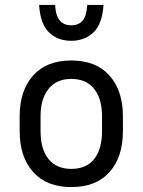

<svg xmlns="http://www.w3.org/2000/svg" viewBox="-20 -751 581 781"><path d="M480 -278V-218Q480 -112 425.5 -51Q371 10 270 10Q170 10 115 -51Q60 -112 60 -218V-278Q60 -382 114.5 -443.5Q169 -505 270 -505Q371 -505 425.5 -443.5Q480 -382 480 -278ZM395 -278Q395 -349 363 -389.5Q331 -430 270 -430Q210 -430 177.5 -389.5Q145 -349 145 -278V-218Q145 -144 177.5 -104Q210 -64 270 -64Q331 -64 363 -104Q395 -144 395 -218ZM270 -648Q299 -648 315.5 -666.5Q332 -685 335 -731H401Q396 -653 360 -619Q324 -585 270 -585Q215 -585 179.5 -619Q144 -653 139 -731H204Q207 -685 224 -666.5Q241 -648 270 -648Z"/></svg>

Font: Inria Sans
Style: Regular
Weight: 400
Designer: Black Foundry Team
Foundry: Black Foundry
Version: Version 1.2; ttfautohint (v1.8.3)